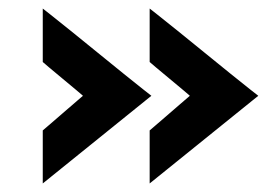

<svg xmlns="http://www.w3.org/2000/svg" viewBox="-20 -468 649 449"><path d="M584 -244Q584 -244 565.5 -258.5Q547 -273 518 -296.5Q489 -320 457 -346Q425 -372 396 -395.5Q367 -419 348.5 -433.5Q330 -448 330 -448V-323Q330 -323 344 -311Q358 -299 377 -283.5Q396 -268 410 -256Q424 -244 424 -244Q424 -244 410 -232Q396 -220 377 -203.5Q358 -187 344 -175Q330 -163 330 -163V-39ZM334 -244Q334 -244 315.5 -258.5Q297 -273 268 -296.5Q239 -320 207 -346Q175 -372 146 -395.5Q117 -419 98.5 -433.5Q80 -448 80 -448V-323Q80 -323 94 -311Q108 -299 127 -283.5Q146 -268 160 -256Q174 -244 174 -244Q174 -244 160 -232Q146 -220 127 -203.5Q108 -187 94 -175Q80 -163 80 -163V-39Z"/></svg>

Font: Reem Kufi
Style: Regular
Weight: 400
Designer: Khaled Hosny
Version: Version 1.6